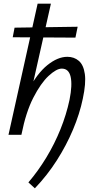

<svg xmlns="http://www.w3.org/2000/svg" viewBox="-20 -731 513 1041"><path d="M169 290 134 258Q187 196 231.5 122.5Q276 49 308 -30.5Q340 -110 357 -190Q373 -270 363 -314.5Q353 -359 315 -359Q286 -359 243.5 -319.5Q201 -280 160.5 -201Q120 -122 96 0H53Q83 -146 132 -239.5Q181 -333 237 -378Q293 -423 345 -423Q382 -423 407.5 -401Q433 -379 440 -329.5Q447 -280 429 -196Q412 -114 376 -28.5Q340 57 288 138.5Q236 220 169 290ZM26 0 184 -711H256L96 0ZM49 -529 59 -581 401 -586 389 -527Z"/></svg>

Font: Ysabeau Infant Medium
Style: Italic
Weight: 500
Italic angle: -12°
Designer: Christian Thalmann (Catharsis Fonts)
Version: Version 2.001;gftools[0.9.30]; featfreeze: ss01,ss02,lnum